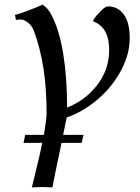

<svg xmlns="http://www.w3.org/2000/svg" viewBox="-20 -518 597 821"><path d="M162.1 -498Q176.3 -488.3 184.8 -478Q193.4 -467.8 204.1 -445.8Q265.6 -321.3 267.1 -58.1Q346.7 -89.8 396.7 -155.8Q446.8 -221.7 446.8 -304.7Q446.8 -401.4 378.4 -426.8L380.4 -434.6Q391.6 -451.7 411.1 -471.2Q430.7 -490.7 441.4 -490.7Q483.9 -490.7 509.3 -456.3Q534.7 -421.9 534.7 -354Q534.7 -287.1 498.3 -218Q461.9 -148.9 399.9 -95Q337.9 -41 265.1 -15.6Q263.7 -8.3 258.5 17.1Q253.4 42.5 250 58.6H336.9L329.6 92.8H243.2Q210.4 247.6 204.1 283.2Q178.7 281.7 160.6 281.7L116.2 283.2Q117.7 276.4 127.7 236.1Q137.7 195.8 146 160.4Q154.3 125 160.6 92.8H80.6L87.9 58.6H167.5Q179.2 -6.8 179.2 -37.6Q179.2 -241.7 124.5 -387.2Q116.7 -407.7 99.9 -421.1Q83 -434.6 67.4 -434.6Q57.1 -434.6 48.3 -432.6L43.9 -454.1Q86.9 -465.3 162.1 -498Z"/></svg>

Font: Flanker
Style: Italic
Weight: 400
Italic angle: -12°
Designer: Flanker
Version: Version 2.027